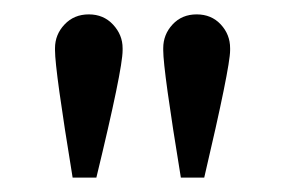

<svg xmlns="http://www.w3.org/2000/svg" viewBox="-20 -674 416 267"><path d="M150.5 -607V-604Q150.5 -577.5 114 -427H81Q56.5 -576.5 56.5 -604V-607Q56.5 -626 69.8 -640Q83 -654 103.5 -654Q124 -654 137.2 -639.8Q150.5 -625.5 150.5 -607ZM300 -607V-604Q300 -580.5 264 -427H231.5Q207 -576.5 207 -604V-607Q207 -626 220 -640Q233 -654 253.5 -654Q274 -654 287 -640Q300 -626 300 -607Z"/></svg>

Font: League Spartan
Style: Regular
Weight: 350
Foundry: The League of Moveable Type
Version: Version 2.002